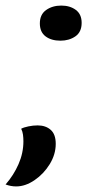

<svg xmlns="http://www.w3.org/2000/svg" viewBox="-74 -548 313 689"><path d="M143 -402Q110 -402 89.5 -417.5Q69 -433 69 -464Q69 -496 91.5 -512Q114 -528 146 -528Q177 -528 198 -512.5Q219 -497 219 -466Q219 -433 196.5 -417.5Q174 -402 143 -402ZM-16 121Q-35 121 -54 114Q-25 81 -7.5 41Q10 1 10 -41Q10 -53 8.5 -64.5Q7 -76 2 -86Q11 -91 28 -94.5Q45 -98 61 -98Q90 -98 108 -82Q126 -66 126 -32Q126 6 104.5 41Q83 76 50 98.5Q17 121 -16 121Z"/></svg>

Font: Sansita Swashed
Style: Regular
Weight: 400
Designer: Pablo Cosgaya
Foundry: Omnibus-Type
Version: Version 1.003; ttfautohint (v1.8.3)